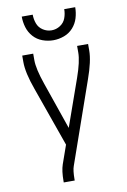

<svg xmlns="http://www.w3.org/2000/svg" viewBox="-102 -1008 704 1068"><g transform="rotate(-10 250.0 -474.5)"><path d="M169 0V-7Q169 -65 181 -100L218 -205L99 -541Q64 -638 64 -698V-735H126V-698Q126 -649 157 -560L249 -294L343 -560Q374 -648 374 -698V-735H436V-698Q436 -639 401 -541L240 -81Q231 -57 231 -7V0ZM250 -789Q219 -789 189 -800Q159 -811 138 -834.5Q117 -858 108 -888Q99 -918 99 -949H161Q161 -923 170 -898.5Q179 -874 201.5 -859.5Q224 -845 250 -845Q276 -845 298.5 -859.5Q321 -874 330 -898.5Q339 -923 339 -949H401Q401 -918 392 -888Q383 -858 362 -834.5Q341 -811 311 -800Q281 -789 250 -789Z"/></g></svg>

Font: Iosevka SS01 Light
Style: Regular
Weight: 300
Monospace: yes
Designer: Belleve Invis
Foundry: Belleve Invis
Version: 2.3.3; ttfautohint (v1.8.3)